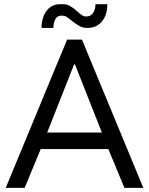

<svg xmlns="http://www.w3.org/2000/svg" viewBox="-20 -912 724 932"><path d="M305.7 -719.7H377.9L675.8 0H584L505.9 -188.5H177.7L99.6 0H7.8ZM275.4 -891.6Q301.3 -893.1 318.4 -883.8Q335.4 -874.5 355.5 -856.4Q368.7 -844.2 378.2 -838.1Q387.7 -832 399.4 -832Q419.9 -832 431.6 -848.9Q443.4 -865.7 443.4 -891.6H501Q501.5 -858.9 490 -832.5Q478.5 -806.2 456.8 -791.3Q435.1 -776.4 405.3 -776.4Q382.8 -776.4 366.5 -785.2Q350.1 -793.9 329.1 -810.5Q314 -823.7 303.2 -830.1Q292.5 -836.4 279.3 -835.9Q260.7 -837.4 250 -820.8Q239.3 -804.2 239.3 -776.4H181.6Q181.6 -810.5 193.1 -837.2Q204.6 -863.8 225.8 -878.4Q247.1 -893.1 275.4 -891.6ZM474.6 -268.6 343.8 -599.6H339.8L209 -268.6Z"/></svg>

Font: Reddit Sans Strawberry
Style: Regular
Weight: 400
Designer: Stephen Hutchings
Foundry: Reddit
Version: Version 1.013